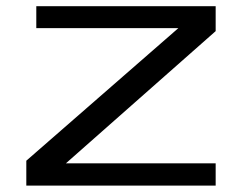

<svg xmlns="http://www.w3.org/2000/svg" viewBox="-20 -582 759 602"><path d="M93.8 -562.5V-493.7H539.1L62.5 -78.1V0H656.2V-69.8H186.5L656.2 -484.4V-562.5Z"/></svg>

Font: Michroma
Style: Regular
Weight: 400
Version: Version 1.000